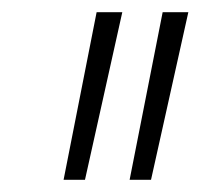

<svg xmlns="http://www.w3.org/2000/svg" viewBox="-20 -756 328 314"><path d="M180 -736H138L84 -462H119ZM192 -462H227L288 -736H246Z"/></svg>

Font: Nacelle UltraLight
Style: Italic
Weight: 200
Italic angle: -12°
Designer: Sora Sagano
Foundry: Sora Sagano
Version: Version 1.000;FEAKit 1.0